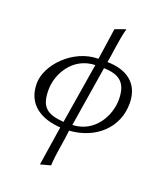

<svg xmlns="http://www.w3.org/2000/svg" viewBox="-171 -805 1005 1188"><g transform="rotate(20 331.0 -210.5)"><path d="M46 -191C46 -51 149 8 276 16L236 274L303 256C307 173 326 96 334 16C507 4 629 -111 629 -269C629 -405 535 -463 412 -464C420 -496 432 -622 453 -695L383 -670L353 -464C187 -464 46 -313 46 -191ZM128 -179C128 -279 198 -416 348 -421L283 -23C169 -32 128 -67 128 -179ZM341 -24 405 -421C513 -419 558 -374 558 -269C558 -162 485 -29 341 -24Z"/></g></svg>

Font: KpSans
Style: Italic
Weight: 400
Italic angle: -11°
Version: Version 0.66